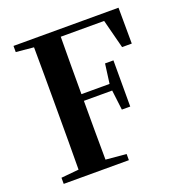

<svg xmlns="http://www.w3.org/2000/svg" viewBox="-133 -855 914 969"><g transform="rotate(-20 324.0 -370.5)"><path d="M558 -548H610L609 -741H45V-708L140 -699C141 -597 141 -496 141 -394V-346C141 -243 141 -141 140 -42L45 -33V0H395V-33L285 -43C284 -144 284 -247 284 -359H436L449 -252H494V-500H449L435 -395H284C284 -502 284 -604 285 -703H518Z"/></g></svg>

Font: Noto Serif CJK HK
Style: Bold
Weight: 700
Designer: Ryoko NISHIZUKA 西塚涼子 (kana & ideographs); Frank Grießhammer (Latin, Greek & Cyrillic); Wenlong ZHANG 张文龙 (bopomofo); San
Foundry: Adobe
Version: Version 2.001;hotconv 1.1.0;makeotfexe 2.6.0